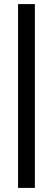

<svg xmlns="http://www.w3.org/2000/svg" viewBox="-20 -743 258 936"><path d="M68 173V-723H150V173Z"/></svg>

Font: Archivo Narrow Medium
Style: Regular
Weight: 500
Designer: Hector Gatti
Foundry: Omnibus-Type
Version: Version 3.002